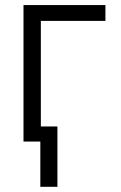

<svg xmlns="http://www.w3.org/2000/svg" viewBox="-20 -550 469 746"><path d="M389.6 -468.8H138.7V-58.6H203.1V175.8H136.7V0H71.3V-530.3H389.6Z"/></svg>

Font: Pretendard Light
Style: Regular
Weight: 300
Designer: Base glyphs from Inter by Rasmus Andersson; Hangeul glyphs from Noto Sans CJK(Source Han Sans) by Jang Soo-young and Kan
Foundry: Kil Hyung-jin
Version: Version 1.309